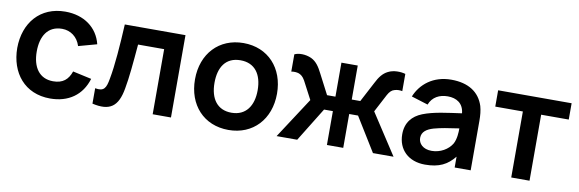

<svg xmlns="http://www.w3.org/2000/svg" viewBox="-46 -927 3898 1292"><g transform="rotate(10 1903.0 -281.0)"><path d="M567.7 -399C540.6 -509.4 446.9 -578.1 318.8 -578.1C147.9 -578.1 42.7 -454.2 41.7 -281.2C42.7 -111.5 143.8 15.6 317.7 15.6C442.7 15.6 533.3 -47.9 567.7 -162.5L439.6 -190.6C419.8 -133.3 384.4 -102.1 317.7 -102.1C222.9 -102.1 175 -174 175 -281.2C175 -384.4 218.8 -460.4 317.7 -460.4C375 -460.4 424 -425 442.7 -364.6Z M727.1 -562.5C719.8 -418.8 709.4 -279.2 691.7 -186.5C680.2 -119.8 666.7 -93.8 605.2 -105.2V0C727.1 28.1 782.3 -12.5 804.2 -138.5C818.8 -216.7 827.1 -312.5 838.5 -444.8H1016.7V0H1141.7V-562.5Z M1536.5 15.6C1704.2 15.6 1816.7 -106.3 1816.7 -281.2C1816.7 -455.2 1705.2 -578.1 1536.5 -578.1C1369.8 -578.1 1256.3 -457.3 1256.3 -281.2C1256.3 -107.3 1366.7 15.6 1536.5 15.6ZM1684.4 -281.2C1684.4 -176 1635.4 -102.1 1536.5 -102.1C1439.6 -102.1 1389.6 -171.9 1389.6 -281.2C1389.6 -387.5 1435.4 -460.4 1536.5 -460.4C1634.4 -460.4 1684.4 -390.6 1684.4 -281.2Z M1863.5 0H2004.2L2146.9 -231.3H2207.3V0H2318.8V-231.3H2379.2L2521.9 0H2662.5L2481.2 -278.1L2545.8 -401C2558.3 -424 2572.9 -438.5 2590.6 -442.7C2609.4 -449 2630.2 -447.9 2643.8 -444.8V-562.5C2613.5 -571.9 2562.5 -574 2525 -554.2C2491.7 -537.5 2469.8 -508.3 2449 -466.7L2377.1 -330.2H2318.8V-562.5H2207.3V-330.2H2150L2079.2 -466.7C2058.3 -508.3 2037.5 -540.6 2001 -558.3C1959.4 -577.1 1912.5 -576 1885.4 -562.5V-444.8C1903.1 -447.9 1922.9 -446.9 1937.5 -441.7C1952.1 -435.4 1965.6 -427.1 1980.2 -401L2044.8 -278.1Z M3189.6 0V-338.5C3189.6 -375 3186.5 -408.3 3178.1 -437.5C3149 -529.2 3071.9 -578.1 2956.2 -578.1C2832.3 -578.1 2749 -508.3 2713.5 -420.8L2827.1 -385.4C2847.9 -439.6 2895.8 -463.5 2952.1 -463.5C3011.5 -463.5 3059.4 -435.4 3065.6 -367.7C2970.8 -354.2 2876 -343.8 2802.1 -314.6C2736.5 -288.5 2693.8 -239.6 2693.8 -159.4C2693.8 -54.2 2766.7 15.6 2879.2 15.6C2976 15.6 3031.2 -13.5 3080.2 -74V0ZM3045.8 -158.3C3019.8 -114.6 2966.7 -83.3 2907.3 -83.3C2847.9 -83.3 2816.7 -117.7 2816.7 -156.2C2816.7 -197.9 2849 -219.8 2894.8 -233.3C2944.8 -246.9 2986.5 -253.1 3065.6 -264.6C3065.6 -236.5 3063.5 -190.6 3045.8 -158.3Z M3780.2 -562.5H3278.1V-451H3466.7V0H3591.7V-451H3780.2Z"/></g></svg>

Font: Manrope3 Bold
Style: Regular
Weight: 700
Designer: Mikhail Sharanda
Foundry: Mikhail Sharanda
Version: Version 3.000;PS 003.000;hotconv 1.0.88;makeotf.lib2.5.64775